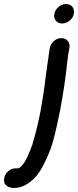

<svg xmlns="http://www.w3.org/2000/svg" viewBox="-87 -717 389 957"><path d="M223 -600Q203 -600 191 -614Q183 -624 183 -638Q183 -643 184 -648Q188 -668 205 -682.5Q222 -697 242 -697Q262 -697 274 -683Q282 -672 282 -658Q282 -653 281 -648Q277 -628 260 -614Q243 -600 223 -600ZM-18 220Q-44 220 -59 204Q-67 195 -67 182Q-67 177 -66 171Q-63 152 -46.5 137Q-30 122 -10 122H3Q8 122 15.5 115.5Q23 109 37 89V88Q49 71 75 2L78 -10Q95 -64 114 -158Q132 -257 142 -345L161 -478Q166 -499 182.5 -513Q199 -527 219 -527Q239 -527 251 -513Q260 -502 260 -487Q260 -483 259 -478Q253 -450 250 -421L249 -415Q237 -296 213 -169Q201 -107 186 -46Q164 50 111 138Q87 175 50 199Q19 220 -18 220Z"/></svg>

Font: Bad Comic
Style: Italic
Weight: 400
Italic angle: -11°
Designer: GGBotNet
Foundry: GGBotNet
Version: 0.95